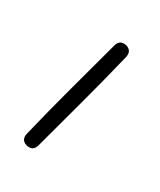

<svg xmlns="http://www.w3.org/2000/svg" viewBox="-69 -86 182 219"><g transform="rotate(20 21.5 24.0)"><path d="M52 -49Q60 -45 56 -36Q42 -4 27 28Q12 60 -3 92Q-7 101 -16 97Q-24 93 -20 84Q-6 52 9 20Q24 -12 39 -44Q43 -53 52 -49Z"/></g></svg>

Font: FRB American Cursive Guidelines Extralight
Style: Italic
Weight: 200
Italic angle: -25°
Version: Version 2.0;Modular Font Editor K font №1